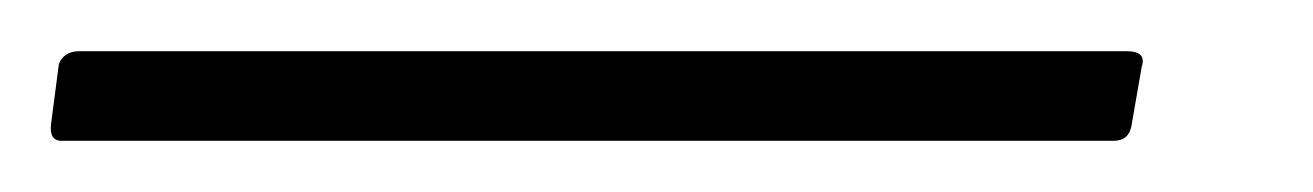

<svg xmlns="http://www.w3.org/2000/svg" viewBox="-57 43 513 75"><path d="M-33 98Q-38 98 -37 91L-34 68Q-32 63 -26 63H383Q391 63 389 69L385 92Q384 98 378 98Z"/></svg>

Font: Sofia Sans Semi Condensed ExtraLight
Style: Italic
Weight: 250
Italic angle: -9°
Version: Version 4.100